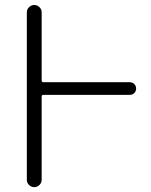

<svg xmlns="http://www.w3.org/2000/svg" viewBox="-20 -774 609 772"><path d="M502 -443.4Q512.7 -443.4 520 -436Q527.3 -428.7 527.3 -418Q527.3 -407.2 520 -399.9Q512.7 -392.6 502 -392.6H154.3Q147.5 -392.6 147.5 -384.8V-50.8Q147.5 -39.1 138.7 -30.3Q129.9 -21.5 117.7 -21.5Q105.5 -21.5 96.7 -30.3Q87.9 -39.1 87.9 -50.8V-724.6Q87.9 -736.3 96.7 -745.1Q105.5 -753.9 117.7 -753.9Q129.9 -753.9 138.7 -745.1Q147.5 -736.3 147.5 -724.6V-451.2Q147.5 -443.4 154.3 -443.4Z"/></svg>

Font: irohamaru Light
Style: Regular
Weight: 200
Designer: [Source Han Sans]
Ryoko NISHIZUKA  (kana & ideographs); Paul D. Hunt (Latin, Greek & Cyrillic); Wenlong ZHANG  (bopomofo
Version: Version 1.01